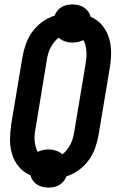

<svg xmlns="http://www.w3.org/2000/svg" viewBox="-20 -803 540 871"><path d="M200 48Q186 48 172.5 44.5Q159 41 148 34Q137 27 129 16Q121 5 118 -8Q87 -21 66 -46Q45 -71 35 -103Q25 -135 25.5 -169.5Q26 -204 31 -240L82 -545Q87 -574 97.5 -603.5Q108 -633 126.5 -658.5Q145 -684 171.5 -703.5Q198 -723 228 -732Q232 -744 240.5 -754.5Q249 -765 260.5 -771.5Q272 -778 284.5 -780.5Q297 -783 309 -783Q323 -783 336.5 -779.5Q350 -776 361 -769Q372 -762 380 -751Q388 -740 391 -727Q422 -714 443 -689Q464 -664 474 -632Q484 -600 484 -565.5Q484 -531 478 -495L427 -190Q422 -161 411.5 -131.5Q401 -102 382.5 -76.5Q364 -51 337.5 -31.5Q311 -12 281 -3Q277 9 268.5 19.5Q260 30 248.5 36.5Q237 43 224.5 45.5Q212 48 200 48ZM263 -103Q275 -112 284.5 -124.5Q294 -137 300.5 -150Q307 -163 311 -177.5Q315 -192 317 -206L368 -511Q370 -525 371.5 -539.5Q373 -554 372 -568.5Q371 -583 368 -596.5Q365 -610 358 -621Q346 -615 333.5 -612.5Q321 -610 309 -610Q291 -610 274.5 -615.5Q258 -621 246 -632Q234 -623 224.5 -610.5Q215 -598 208.5 -585Q202 -572 198 -557.5Q194 -543 192 -529L142 -224Q139 -210 137.5 -195.5Q136 -181 137 -166.5Q138 -152 141.5 -138.5Q145 -125 151 -114Q163 -120 175.5 -122.5Q188 -125 200 -125Q218 -125 234.5 -119.5Q251 -114 263 -103Z"/></svg>

Font: Iosevka SS04 Heavy Oblique
Style: Regular
Weight: 900
Italic angle: -9°
Monospace: yes
Designer: Belleve Invis
Foundry: Belleve Invis
Version: Version 19.0.0; ttfautohint (v1.8.4)